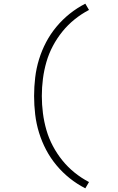

<svg xmlns="http://www.w3.org/2000/svg" viewBox="-20 -861 640 1042"><path d="M443 161Q398 138 358.5 106.5Q319 75 286.5 36Q254 -3 230.5 -47.5Q207 -92 192 -140.5Q177 -189 171 -239.5Q165 -290 165 -340Q165 -390 171 -440.5Q177 -491 192 -539.5Q207 -588 230.5 -632.5Q254 -677 286.5 -716Q319 -755 358.5 -786.5Q398 -818 443 -841L463 -807Q421 -785 384.5 -755.5Q348 -726 318.5 -689.5Q289 -653 267 -611.5Q245 -570 232 -525Q219 -480 213 -433.5Q207 -387 207 -340Q207 -293 213 -246.5Q219 -200 232 -155Q245 -110 267 -68.5Q289 -27 318.5 9.5Q348 46 384.5 75.5Q421 105 463 127Z"/></svg>

Font: Iosevka Etoile Extralight
Style: Regular
Weight: 200
Designer: Belleve Invis
Foundry: Belleve Invis
Version: Version 22.1.2; ttfautohint (v1.8.4)